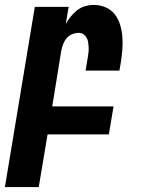

<svg xmlns="http://www.w3.org/2000/svg" viewBox="-56 -548 576 783"><path d="M-36 215 86 -520H224L212 -450Q221 -466 233 -481Q245 -496 259.5 -507Q274 -518 291.5 -523Q309 -528 326 -528Q352 -528 375 -518Q398 -508 412.5 -489Q427 -470 434 -446.5Q441 -423 443 -398Q445 -373 443 -347Q441 -321 437 -295L431 -260H293L302 -314Q304 -325 305 -335Q306 -345 305.5 -355.5Q305 -366 303.5 -376Q302 -386 297 -394.5Q292 -403 284 -408.5Q276 -414 265 -414Q252 -414 238.5 -408.5Q225 -403 216 -392.5Q207 -382 202 -369Q197 -356 194 -342L157 -114H407L388 0H138L102 215Z"/></svg>

Font: Iosevka Heavy
Style: Italic
Weight: 900
Italic angle: -9°
Monospace: yes
Designer: Belleve Invis
Foundry: Belleve Invis
Version: Version 32.5.0; ttfautohint (v1.8.4)